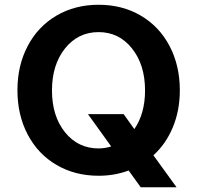

<svg xmlns="http://www.w3.org/2000/svg" viewBox="-20 -730 828 806"><path d="M570.8 56.2 520 -14.2Q460.9 7.8 394 7.8Q294.9 7.8 217.3 -37.6Q139.6 -83 96.4 -165Q53.2 -247.1 53.2 -351.1Q53.2 -455.1 96.4 -537.1Q139.6 -619.1 217.3 -664.6Q294.9 -710 394 -710Q493.2 -710 570.8 -664.6Q648.4 -619.1 691.7 -537.1Q734.9 -455.1 734.9 -351.1Q734.9 -266.6 705.8 -196.3Q676.8 -126 624 -78.1L721.2 56.2ZM394 -106.9Q419.4 -106.9 446.8 -115.2L349.1 -251H499L543.9 -188Q588.9 -253.4 588.9 -350.1Q588.9 -458 534.2 -526.6Q479.5 -595.2 394 -595.2Q307.6 -595.2 252.9 -526.6Q198.2 -458 198.2 -350.1Q198.2 -242.7 252.9 -174.8Q307.6 -106.9 394 -106.9Z"/></svg>

Font: LT Superior
Style: Bold
Weight: 400
Designer: Daniel Lyons
Foundry: LyonsType
Version: Version 1.000